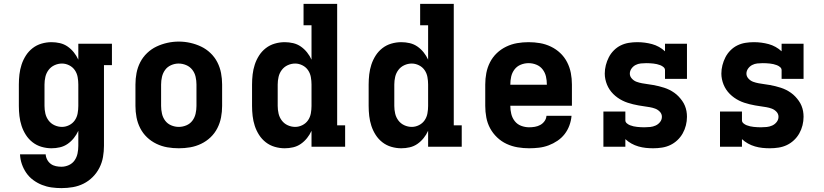

<svg xmlns="http://www.w3.org/2000/svg" viewBox="-20 -755 4240 988"><path d="M296 213Q271 213 245.5 209.5Q220 206 196 196.5Q172 187 151 171.5Q130 156 115.5 135Q101 114 92.5 89.5Q84 65 83 39H215Q216 54 223 67Q230 80 241.5 88.5Q253 97 267.5 100Q282 103 296 103Q316 103 334.5 94.5Q353 86 364 70Q375 54 379 34.5Q383 15 383 -5V-82Q374 -62 360 -44.5Q346 -27 328 -14.5Q310 -2 288.5 3Q267 8 245 8Q219 8 193.5 0.5Q168 -7 147.5 -23Q127 -39 113 -61Q99 -83 91 -107.5Q83 -132 80 -158Q77 -184 77 -210V-320Q77 -346 80 -372Q83 -398 91 -422.5Q99 -447 113 -469Q127 -491 147.5 -507Q168 -523 193.5 -530.5Q219 -538 245 -538Q267 -538 288.5 -533Q310 -528 328 -515.5Q346 -503 360 -485.5Q374 -468 383 -448V-530H556V-420H515V-5Q515 24 510 53Q505 82 491.5 108.5Q478 135 457 156Q436 177 410 190Q384 203 355 208Q326 213 296 213ZM299 -102Q318 -102 336 -111Q354 -120 365 -136Q376 -152 379.5 -171.5Q383 -191 383 -210V-320Q383 -339 379.5 -358.5Q376 -378 365 -394Q354 -410 336 -419Q318 -428 299 -428Q279 -428 260.5 -419.5Q242 -411 230 -395Q218 -379 213.5 -359.5Q209 -340 209 -320V-210Q209 -190 213.5 -170.5Q218 -151 230 -135Q242 -119 260.5 -110.5Q279 -102 299 -102Z M900 8Q870 8 841 3Q812 -2 785 -15Q758 -28 736.5 -48.5Q715 -69 701.5 -95.5Q688 -122 682.5 -151Q677 -180 677 -210V-320Q677 -350 682.5 -379Q688 -408 701.5 -434.5Q715 -461 737 -482Q759 -503 785.5 -515.5Q812 -528 841 -534.5Q870 -541 900 -541Q930 -541 959 -534.5Q988 -528 1014.5 -515.5Q1041 -503 1063 -482Q1085 -461 1098.5 -434.5Q1112 -408 1117.5 -379Q1123 -350 1123 -320V-210Q1123 -180 1117.5 -151Q1112 -122 1098.5 -95.5Q1085 -69 1063.5 -48.5Q1042 -28 1015 -15Q988 -2 959 3Q930 8 900 8ZM900 -102Q920 -102 939 -110Q958 -118 970 -134Q982 -150 986.5 -170Q991 -190 991 -210V-320Q991 -340 986.5 -360Q982 -380 969.5 -396Q957 -412 938 -420Q919 -428 899 -428Q879 -428 860 -419.5Q841 -411 829.5 -395Q818 -379 813.5 -359.5Q809 -340 809 -320V-210Q809 -190 813.5 -170Q818 -150 830 -134Q842 -118 861 -110Q880 -102 900 -102Z M1445 8Q1419 8 1393.5 0.5Q1368 -7 1347.5 -23Q1327 -39 1313 -61Q1299 -83 1291 -107.5Q1283 -132 1280 -158Q1277 -184 1277 -210V-320Q1277 -346 1280 -372Q1283 -398 1291 -422.5Q1299 -447 1313 -469Q1327 -491 1347.5 -507Q1368 -523 1393.5 -530.5Q1419 -538 1445 -538Q1467 -538 1488.5 -533Q1510 -528 1528 -515.5Q1546 -503 1560 -485.5Q1574 -468 1583 -448V-625H1542V-735H1715V-110H1756V0H1583V-82Q1574 -62 1560 -44.5Q1546 -27 1528 -14.5Q1510 -2 1488.5 3Q1467 8 1445 8ZM1499 -102Q1518 -102 1536 -111Q1554 -120 1565 -136Q1576 -152 1579.5 -171.5Q1583 -191 1583 -210V-320Q1583 -339 1579.5 -358.5Q1576 -378 1565 -394Q1554 -410 1536 -419Q1518 -428 1499 -428Q1479 -428 1460.5 -419.5Q1442 -411 1430 -395Q1418 -379 1413.5 -359.5Q1409 -340 1409 -320V-210Q1409 -190 1413.5 -170.5Q1418 -151 1430 -135Q1442 -119 1460.5 -110.5Q1479 -102 1499 -102Z M2045 8Q2019 8 1993.5 0.5Q1968 -7 1947.5 -23Q1927 -39 1913 -61Q1899 -83 1891 -107.5Q1883 -132 1880 -158Q1877 -184 1877 -210V-320Q1877 -346 1880 -372Q1883 -398 1891 -422.5Q1899 -447 1913 -469Q1927 -491 1947.5 -507Q1968 -523 1993.5 -530.5Q2019 -538 2045 -538Q2067 -538 2088.5 -533Q2110 -528 2128 -515.5Q2146 -503 2160 -485.5Q2174 -468 2183 -448V-625H2142V-735H2315V-110H2356V0H2183V-82Q2174 -62 2160 -44.5Q2146 -27 2128 -14.5Q2110 -2 2088.5 3Q2067 8 2045 8ZM2099 -102Q2118 -102 2136 -111Q2154 -120 2165 -136Q2176 -152 2179.5 -171.5Q2183 -191 2183 -210V-320Q2183 -339 2179.5 -358.5Q2176 -378 2165 -394Q2154 -410 2136 -419Q2118 -428 2099 -428Q2079 -428 2060.5 -419.5Q2042 -411 2030 -395Q2018 -379 2013.5 -359.5Q2009 -340 2009 -320V-210Q2009 -190 2013.5 -170.5Q2018 -151 2030 -135Q2042 -119 2060.5 -110.5Q2079 -102 2099 -102Z M2703 8Q2673 8 2643.5 3Q2614 -2 2587 -14.5Q2560 -27 2538 -48Q2516 -69 2502 -95Q2488 -121 2482.5 -150.5Q2477 -180 2477 -210V-320Q2477 -350 2482.5 -379Q2488 -408 2501.5 -434.5Q2515 -461 2536.5 -481.5Q2558 -502 2585 -515Q2612 -528 2641 -533Q2670 -538 2700 -538Q2730 -538 2759 -533Q2788 -528 2815 -515Q2842 -502 2863.5 -481.5Q2885 -461 2898.5 -434.5Q2912 -408 2917.5 -379Q2923 -350 2923 -320V-211H2606V-210Q2606 -189 2611 -168.5Q2616 -148 2629 -131.5Q2642 -115 2662 -107.5Q2682 -100 2703 -100Q2718 -100 2732.5 -102.5Q2747 -105 2760 -112Q2773 -119 2782 -131.5Q2791 -144 2792 -159H2921Q2919 -134 2910 -109.5Q2901 -85 2885.5 -65Q2870 -45 2848.5 -30.5Q2827 -16 2803 -7Q2779 2 2753.5 5Q2728 8 2703 8ZM2606 -319H2794V-320Q2794 -341 2789.5 -361Q2785 -381 2772.5 -397.5Q2760 -414 2740.5 -422Q2721 -430 2700 -430Q2679 -430 2659.5 -422Q2640 -414 2627.5 -397.5Q2615 -381 2610.5 -361Q2606 -341 2606 -320Z M3341 8Q3322 8 3303 6Q3284 4 3265 -1.5Q3246 -7 3229 -16.5Q3212 -26 3198 -39V0H3085V-181H3198V-136Q3198 -127 3205.5 -120.5Q3213 -114 3222 -110.5Q3231 -107 3240 -105Q3249 -103 3258.5 -102Q3268 -101 3277.5 -100.5Q3287 -100 3296 -100Q3311 -100 3325.5 -101.5Q3340 -103 3353.5 -109Q3367 -115 3376.5 -127Q3386 -139 3386 -154Q3386 -169 3375.5 -180Q3365 -191 3351.5 -196Q3338 -201 3323.5 -203.5Q3309 -206 3294.5 -208Q3280 -210 3266 -212.5Q3252 -215 3237.5 -218.5Q3223 -222 3209.5 -226.5Q3196 -231 3183 -237.5Q3170 -244 3158 -252.5Q3146 -261 3135.5 -271.5Q3125 -282 3117 -294Q3109 -306 3103.5 -319.5Q3098 -333 3095 -347.5Q3092 -362 3092 -376Q3092 -398 3097.5 -419.5Q3103 -441 3113 -460.5Q3123 -480 3139 -496Q3155 -512 3174.5 -521.5Q3194 -531 3215.5 -534.5Q3237 -538 3259 -538Q3279 -538 3298 -535.5Q3317 -533 3335.5 -528Q3354 -523 3371 -513.5Q3388 -504 3402 -491V-530H3515V-349H3402V-394Q3402 -403 3394.5 -409.5Q3387 -416 3378 -419.5Q3369 -423 3360 -425Q3351 -427 3342 -428Q3333 -429 3323.5 -429.5Q3314 -430 3305 -430Q3291 -430 3277 -428.5Q3263 -427 3250.5 -420.5Q3238 -414 3229.5 -402Q3221 -390 3221 -376Q3221 -362 3231.5 -350.5Q3242 -339 3256 -334Q3270 -329 3284 -326.5Q3298 -324 3312.5 -322Q3327 -320 3341.5 -317.5Q3356 -315 3370 -311.5Q3384 -308 3398 -303.5Q3412 -299 3425 -292.5Q3438 -286 3450 -277.5Q3462 -269 3472 -258.5Q3482 -248 3490.5 -236Q3499 -224 3504.5 -210.5Q3510 -197 3512.5 -183Q3515 -169 3515 -154Q3515 -132 3509.5 -110Q3504 -88 3493 -68.5Q3482 -49 3465.5 -33.5Q3449 -18 3429 -8.5Q3409 1 3386.5 4.5Q3364 8 3341 8Z M3941 8Q3922 8 3903 6Q3884 4 3865 -1.5Q3846 -7 3829 -16.5Q3812 -26 3798 -39V0H3685V-181H3798V-136Q3798 -127 3805.5 -120.5Q3813 -114 3822 -110.5Q3831 -107 3840 -105Q3849 -103 3858.5 -102Q3868 -101 3877.5 -100.5Q3887 -100 3896 -100Q3911 -100 3925.5 -101.5Q3940 -103 3953.5 -109Q3967 -115 3976.5 -127Q3986 -139 3986 -154Q3986 -169 3975.5 -180Q3965 -191 3951.5 -196Q3938 -201 3923.5 -203.5Q3909 -206 3894.5 -208Q3880 -210 3866 -212.5Q3852 -215 3837.5 -218.5Q3823 -222 3809.5 -226.5Q3796 -231 3783 -237.5Q3770 -244 3758 -252.5Q3746 -261 3735.5 -271.5Q3725 -282 3717 -294Q3709 -306 3703.5 -319.5Q3698 -333 3695 -347.5Q3692 -362 3692 -376Q3692 -398 3697.5 -419.5Q3703 -441 3713 -460.5Q3723 -480 3739 -496Q3755 -512 3774.5 -521.5Q3794 -531 3815.5 -534.5Q3837 -538 3859 -538Q3879 -538 3898 -535.5Q3917 -533 3935.5 -528Q3954 -523 3971 -513.5Q3988 -504 4002 -491V-530H4115V-349H4002V-394Q4002 -403 3994.5 -409.5Q3987 -416 3978 -419.5Q3969 -423 3960 -425Q3951 -427 3942 -428Q3933 -429 3923.5 -429.5Q3914 -430 3905 -430Q3891 -430 3877 -428.5Q3863 -427 3850.5 -420.5Q3838 -414 3829.5 -402Q3821 -390 3821 -376Q3821 -362 3831.5 -350.5Q3842 -339 3856 -334Q3870 -329 3884 -326.5Q3898 -324 3912.5 -322Q3927 -320 3941.5 -317.5Q3956 -315 3970 -311.5Q3984 -308 3998 -303.5Q4012 -299 4025 -292.5Q4038 -286 4050 -277.5Q4062 -269 4072 -258.5Q4082 -248 4090.5 -236Q4099 -224 4104.5 -210.5Q4110 -197 4112.5 -183Q4115 -169 4115 -154Q4115 -132 4109.5 -110Q4104 -88 4093 -68.5Q4082 -49 4065.5 -33.5Q4049 -18 4029 -8.5Q4009 1 3986.5 4.5Q3964 8 3941 8Z"/></svg>

Font: Iosevka Curly Slab XBdEx
Style: Regular
Weight: 800
Width: 7
Monospace: yes
Designer: Belleve Invis
Foundry: Belleve Invis
Version: Version 11.0.0; ttfautohint (v1.8.3)